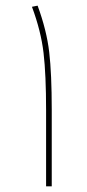

<svg xmlns="http://www.w3.org/2000/svg" viewBox="-20 -659 306 679"><path d="M143 0V-269Q143 -395 134 -472Q125 -549 93 -635L113 -639Q145 -552 154 -475Q163 -398 163 -271V0Z"/></svg>

Font: FiraGO Thin
Style: Regular
Weight: 100
Designer: bBox Type
Foundry: bBox Type GmbH
Version: Version 1.001;PS 001.001;hotconv 1.0.88;makeotf.lib2.5.64775